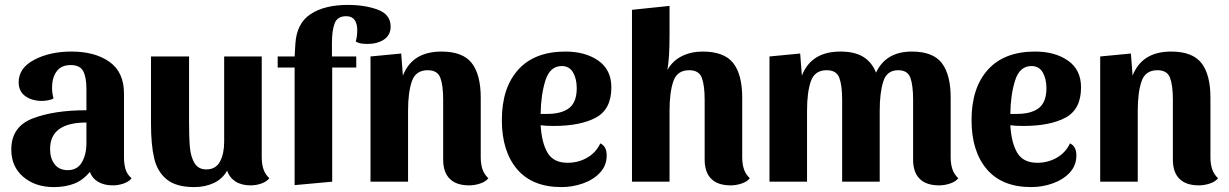

<svg xmlns="http://www.w3.org/2000/svg" viewBox="-20 -740 5006 782"><path d="M199 22Q124 22 75 -19.5Q26 -61 26 -131Q26 -224 113 -257.5Q200 -291 332 -291V-378Q332 -425 319 -450Q306 -475 268 -475Q229 -475 210.5 -449Q192 -423 192 -384Q192 -360 198 -339Q190 -334 176 -331.5Q162 -329 151 -329Q110 -329 83 -348.5Q56 -368 56 -405Q56 -463 119.5 -496.5Q183 -530 271 -530Q367 -530 426 -488Q485 -446 485 -359V-100Q485 -71 491.5 -50Q498 -29 516 -14Q505 0 483.5 7.5Q462 15 440 15Q404 15 379.5 0.5Q355 -14 346 -40Q318 -6 282 8Q246 22 199 22ZM332 -157V-241Q184 -241 184 -133Q184 -95 202.5 -71Q221 -47 256 -47Q295 -47 313.5 -79Q332 -111 332 -157Z M1077 -14Q1066 0 1044.5 7.5Q1023 15 1001 15Q964 15 939.5 -0.5Q915 -16 905 -45Q886 -11 850.5 5.5Q815 22 771 22Q698 22 659.5 -9Q621 -40 608 -95Q595 -150 595 -236V-510H750V-241Q750 -178 753.5 -139.5Q757 -101 772.5 -75.5Q788 -50 820 -50Q859 -50 876 -82Q893 -114 893 -162V-510H1046V-100Q1046 -72 1053 -51Q1060 -30 1077 -14Z M1111 -465V-510H1180L1183 -561Q1188 -645 1245 -682.5Q1302 -720 1397 -720Q1467 -720 1519 -700.5Q1571 -681 1571 -632Q1571 -597 1544 -579Q1517 -561 1476 -561Q1443 -561 1429 -571Q1435 -591 1435 -618Q1435 -644 1424 -659Q1413 -674 1390 -674Q1354 -674 1343 -645Q1332 -616 1332 -566V-510H1431V-465H1333V0L1180 14V-465Z M1621 -432Q1659 -530 1778 -530Q1865 -530 1901.5 -483Q1938 -436 1938 -342V-100Q1938 -72 1945 -51Q1952 -30 1969 -14Q1958 0 1935.5 7.5Q1913 15 1891 15Q1839 15 1812 -11.5Q1785 -38 1785 -90V-334Q1785 -392 1773.5 -423Q1762 -454 1722 -454Q1673 -454 1657.5 -409Q1642 -364 1642 -290V0H1489V-510L1614 -522Z M2451 -107Q2451 -66 2424 -37Q2397 -8 2354.5 7Q2312 22 2267 22Q2148 22 2086 -51Q2024 -124 2024 -251Q2024 -382 2090.5 -456Q2157 -530 2283 -530Q2364 -530 2417 -493Q2470 -456 2470 -384Q2470 -295 2407 -261Q2344 -227 2235 -227Q2201 -227 2182 -230Q2186 -159 2210 -118Q2234 -77 2292 -77Q2335 -77 2371 -97.5Q2407 -118 2425 -156Q2451 -144 2451 -107ZM2182 -276H2202Q2265 -275 2297 -299Q2329 -323 2329 -381Q2329 -419 2314 -445Q2299 -471 2268 -471Q2220 -471 2201.5 -412.5Q2183 -354 2182 -276Z M2698 -455Q2720 -493 2757.5 -511.5Q2795 -530 2842 -530Q2929 -530 2966 -483.5Q3003 -437 3003 -342V-100Q3003 -72 3010 -51Q3017 -30 3034 -14Q3023 0 3000.5 7.5Q2978 15 2956 15Q2904 15 2877 -11.5Q2850 -38 2850 -90V-334Q2850 -392 2838.5 -423Q2827 -454 2787 -454Q2738 -454 2722.5 -409Q2707 -364 2707 -290V0H2554V-700L2707 -716V-600Q2707 -499 2698 -455Z M3246 -432Q3284 -530 3403 -530Q3461 -530 3496 -508.5Q3531 -487 3548 -444Q3588 -530 3694 -530Q3780 -530 3816 -483Q3852 -436 3852 -342V-100Q3852 -72 3859 -51Q3866 -30 3883 -14Q3872 0 3849.5 7.5Q3827 15 3805 15Q3753 15 3726 -11.5Q3699 -38 3699 -90V-334Q3699 -392 3688 -423Q3677 -454 3638 -454Q3592 -454 3577.5 -408Q3563 -362 3563 -290V0H3410V-334Q3410 -392 3398.5 -423Q3387 -454 3347 -454Q3298 -454 3282.5 -409Q3267 -364 3267 -290V0H3114V-510L3239 -522Z M4364 -107Q4364 -66 4337 -37Q4310 -8 4267.5 7Q4225 22 4180 22Q4061 22 3999 -51Q3937 -124 3937 -251Q3937 -382 4003.5 -456Q4070 -530 4196 -530Q4277 -530 4330 -493Q4383 -456 4383 -384Q4383 -295 4320 -261Q4257 -227 4148 -227Q4114 -227 4095 -230Q4099 -159 4123 -118Q4147 -77 4205 -77Q4248 -77 4284 -97.5Q4320 -118 4338 -156Q4364 -144 4364 -107ZM4095 -276H4115Q4178 -275 4210 -299Q4242 -323 4242 -381Q4242 -419 4227 -445Q4212 -471 4181 -471Q4133 -471 4114.5 -412.5Q4096 -354 4095 -276Z M4593 -432Q4631 -530 4750 -530Q4837 -530 4873.5 -483Q4910 -436 4910 -342V-100Q4910 -72 4917 -51Q4924 -30 4941 -14Q4930 0 4907.5 7.5Q4885 15 4863 15Q4811 15 4784 -11.5Q4757 -38 4757 -90V-334Q4757 -392 4745.5 -423Q4734 -454 4694 -454Q4645 -454 4629.5 -409Q4614 -364 4614 -290V0H4461V-510L4586 -522Z"/></svg>

Font: Sansita
Style: Bold
Weight: 700
Designer: Pablo Cosgaya
Foundry: Omnibus-Type
Version: Version 1.006